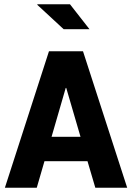

<svg xmlns="http://www.w3.org/2000/svg" viewBox="-20 -880 653 900"><path d="M426.8 0 390.1 -124.5H188.5L152.3 0H2.9L209.5 -639.6H369.1L576.2 0ZM288.1 -467.8 221.7 -238.8H357.4L290.5 -467.8ZM308.1 -859.9 399.4 -743.2H278.3L154.8 -857.4L155.3 -859.9Z"/></svg>

Font: Yantramanav Black
Style: Regular
Weight: 900
Version: Version 1.001;PS 1.0;hotconv 1.0.72;makeotf.lib2.5.5900; ttf